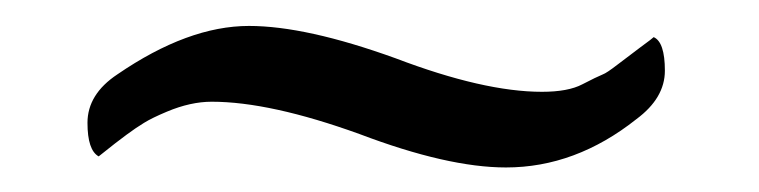

<svg xmlns="http://www.w3.org/2000/svg" viewBox="-20 -371 597 151"><path d="M377.9 -239.3Q332 -239.3 262.7 -265.6Q192.4 -291 146.5 -291Q129.9 -291 111.3 -283.2Q99.6 -278.3 93.3 -274.4Q86.9 -270.5 79.6 -265.1Q72.3 -259.8 57.6 -248Q48.8 -252.9 48.8 -274.4Q48.8 -296.9 72.3 -312.5Q127.9 -350.6 175.8 -350.6Q220.7 -350.6 291 -325.2Q360.4 -298.8 406.2 -298.8Q426.8 -298.8 438 -304.7Q449.2 -310.5 454.1 -312.5Q457 -313.5 465.8 -320.3Q474.6 -327.1 483.9 -334Q493.2 -340.8 494.1 -341.8Q502.9 -337.9 502.9 -315.4Q502.9 -293.9 480.5 -277.3Q432.6 -239.3 377.9 -239.3Z"/></svg>

Font: Crimson Text
Style: Bold
Weight: 700
Designer: Sebastian Kosch
Foundry: Sebastian Kosch
Version: Version 1.100